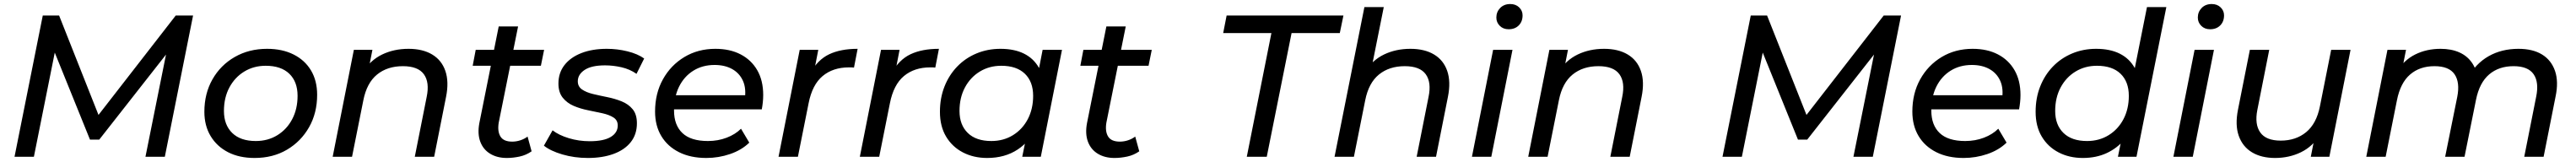

<svg xmlns="http://www.w3.org/2000/svg" viewBox="-20 -777 12767 803"><path d="M52 0 192 -700H273L483 -170L440 -171L851 -700H937L797 0H701L812 -552L837 -550L472 -85H426L237 -552L258 -549L148 0Z M1242 6Q1166 6 1110.5 -22.5Q1055 -51 1024 -102.5Q993 -154 993 -223Q993 -313 1033 -383.5Q1073 -454 1143.5 -494.5Q1214 -535 1304 -535Q1379 -535 1435 -507Q1491 -479 1521.5 -428Q1552 -377 1552 -307Q1552 -217 1512 -146.5Q1472 -76 1402.5 -35Q1333 6 1242 6ZM1248 -78Q1308 -78 1355 -107Q1402 -136 1428.5 -186.5Q1455 -237 1455 -302Q1455 -372 1414 -411.5Q1373 -451 1297 -451Q1238 -451 1191 -422.5Q1144 -394 1117 -343.5Q1090 -293 1090 -227Q1090 -158 1131 -118Q1172 -78 1248 -78Z M2005 -535Q2075 -535 2122 -507Q2169 -479 2187.5 -425.5Q2206 -372 2191 -297L2132 0H2036L2095 -297Q2110 -369 2081 -409Q2052 -449 1977 -449Q1900 -449 1849 -407.5Q1798 -366 1781 -280L1725 0H1629L1734 -530H1826L1796 -378L1778 -419Q1816 -479 1874.5 -507Q1933 -535 2005 -535Z M2492 6Q2444 6 2409.5 -15Q2375 -36 2360.5 -75Q2346 -114 2356 -167L2452 -646H2548L2452 -169Q2445 -126 2460.5 -100.5Q2476 -75 2519 -75Q2539 -75 2559 -81.5Q2579 -88 2595 -100L2615 -27Q2588 -8 2555.5 -1Q2523 6 2492 6ZM2323 -451 2338 -530H2677L2661 -451Z M2894 6Q2827 6 2767.5 -11.5Q2708 -29 2676 -55L2719 -131Q2750 -107 2799.5 -92Q2849 -77 2903 -77Q2972 -77 3007 -98Q3042 -119 3042 -155Q3042 -181 3021 -194.5Q3000 -208 2966.5 -215.5Q2933 -223 2895 -230.5Q2857 -238 2824 -252Q2791 -266 2769.5 -292.5Q2748 -319 2748 -363Q2748 -416 2778 -454.5Q2808 -493 2862 -514Q2916 -535 2988 -535Q3040 -535 3090.5 -522.5Q3141 -510 3173 -487L3135 -411Q3102 -434 3061 -443.5Q3020 -453 2979 -453Q2912 -453 2878 -430.5Q2844 -408 2844 -374Q2844 -348 2865 -333.5Q2886 -319 2919.5 -311Q2953 -303 2990.5 -295.5Q3028 -288 3061.5 -274.5Q3095 -261 3116 -235.5Q3137 -210 3137 -166Q3137 -111 3106.5 -72.5Q3076 -34 3021 -14Q2966 6 2894 6Z M3481 6Q3403 6 3346 -22.5Q3289 -51 3258 -102.5Q3227 -154 3227 -224Q3227 -314 3266 -384Q3305 -454 3372.5 -494.5Q3440 -535 3526 -535Q3598 -535 3651 -507.5Q3704 -480 3733.5 -429Q3763 -378 3763 -306Q3763 -288 3761 -269.5Q3759 -251 3756 -235H3297L3309 -305H3710L3671 -281Q3680 -337 3663 -375.5Q3646 -414 3609.5 -434.5Q3573 -455 3522 -455Q3462 -455 3416.5 -426.5Q3371 -398 3346 -347.5Q3321 -297 3321 -229Q3321 -157 3362.5 -117.5Q3404 -78 3489 -78Q3539 -78 3582 -94.5Q3625 -111 3653 -139L3694 -70Q3656 -33 3599 -13.5Q3542 6 3481 6Z M3839 0 3944 -530H4036L4006 -376L3996 -414Q4033 -481 4090 -508Q4147 -535 4231 -535L4213 -442Q4207 -443 4201 -443Q4195 -443 4188 -443Q4109 -443 4057.5 -400Q4006 -357 3988 -265L3935 0Z M4242 0 4347 -530H4439L4409 -376L4399 -414Q4436 -481 4493 -508Q4550 -535 4634 -535L4616 -442Q4610 -443 4604 -443Q4598 -443 4591 -443Q4512 -443 4460.5 -400Q4409 -357 4391 -265L4338 0Z M4873 6Q4806 6 4753 -21.5Q4700 -49 4669.5 -100Q4639 -151 4639 -223Q4639 -291 4661.5 -348Q4684 -405 4724.5 -447Q4765 -489 4820 -512Q4875 -535 4939 -535Q5008 -535 5056 -511Q5104 -487 5130 -440.5Q5156 -394 5156 -327Q5156 -229 5122 -153.5Q5088 -78 5024.5 -36Q4961 6 4873 6ZM4894 -78Q4954 -78 5001 -107Q5048 -136 5074.5 -186.5Q5101 -237 5101 -302Q5101 -372 5060 -411.5Q5019 -451 4943 -451Q4884 -451 4837 -422.5Q4790 -394 4763 -343.5Q4736 -293 4736 -227Q4736 -158 4777 -118Q4818 -78 4894 -78ZM5047 0 5075 -137 5107 -260 5120 -386 5148 -530H5244L5139 0Z M5504 6Q5456 6 5421.5 -15Q5387 -36 5372.5 -75Q5358 -114 5368 -167L5464 -646H5560L5464 -169Q5457 -126 5472.5 -100.5Q5488 -75 5531 -75Q5551 -75 5571 -81.5Q5591 -88 5607 -100L5627 -27Q5600 -8 5567.5 -1Q5535 6 5504 6ZM5335 -451 5350 -530H5689L5673 -451Z M6160 0 6282 -613H6043L6060 -700H6639L6621 -613H6382L6259 0Z M6971 -535Q7041 -535 7088 -507Q7135 -479 7153.5 -425.5Q7172 -372 7157 -297L7098 0H7002L7061 -297Q7076 -369 7047 -409Q7018 -449 6943 -449Q6866 -449 6815 -407.5Q6764 -366 6747 -280L6691 0H6595L6743 -742H6839L6766 -378L6744 -419Q6782 -479 6840.5 -507Q6899 -535 6971 -535Z M7276 0 7381 -530H7477L7372 0ZM7458 -632Q7431 -632 7414 -649Q7397 -666 7397 -690Q7397 -718 7416 -737.5Q7435 -757 7466 -757Q7493 -757 7510 -740.5Q7527 -724 7527 -701Q7527 -670 7508 -651Q7489 -632 7458 -632Z M7931 -535Q8001 -535 8048 -507Q8095 -479 8113.5 -425.5Q8132 -372 8117 -297L8058 0H7962L8021 -297Q8036 -369 8007 -409Q7978 -449 7903 -449Q7826 -449 7775 -407.5Q7724 -366 7707 -280L7651 0H7555L7660 -530H7752L7722 -378L7704 -419Q7742 -479 7800.5 -507Q7859 -535 7931 -535Z M8518 0 8658 -700H8739L8949 -170L8906 -171L9317 -700H9403L9263 0H9167L9278 -552L9303 -550L8938 -85H8892L8703 -552L8724 -549L8614 0Z M9713 6Q9635 6 9578 -22.5Q9521 -51 9490 -102.5Q9459 -154 9459 -224Q9459 -314 9498 -384Q9537 -454 9604.5 -494.5Q9672 -535 9758 -535Q9830 -535 9883 -507.5Q9936 -480 9965.5 -429Q9995 -378 9995 -306Q9995 -288 9993 -269.5Q9991 -251 9988 -235H9529L9541 -305H9942L9903 -281Q9912 -337 9895 -375.5Q9878 -414 9841.5 -434.5Q9805 -455 9754 -455Q9694 -455 9648.5 -426.5Q9603 -398 9578 -347.5Q9553 -297 9553 -229Q9553 -157 9594.5 -117.5Q9636 -78 9721 -78Q9771 -78 9814 -94.5Q9857 -111 9885 -139L9926 -70Q9888 -33 9831 -13.5Q9774 6 9713 6Z M10304 6Q10237 6 10184 -21.5Q10131 -49 10100.5 -100Q10070 -151 10070 -223Q10070 -291 10092.5 -348Q10115 -405 10155.5 -447Q10196 -489 10251 -512Q10306 -535 10370 -535Q10439 -535 10487 -511Q10535 -487 10561 -440.5Q10587 -394 10587 -327Q10587 -253 10568 -192Q10549 -131 10511.5 -86.5Q10474 -42 10422 -18Q10370 6 10304 6ZM10325 -78Q10385 -78 10432 -107Q10479 -136 10505.5 -186.5Q10532 -237 10532 -302Q10532 -372 10491 -411.5Q10450 -451 10374 -451Q10315 -451 10268 -422.5Q10221 -394 10194 -343.5Q10167 -293 10167 -227Q10167 -158 10208 -118Q10249 -78 10325 -78ZM10478 0 10506 -137 10537 -260 10551 -386 10622 -742H10718L10570 0Z M10753 0 10858 -530H10954L10849 0ZM10935 -632Q10908 -632 10891 -649Q10874 -666 10874 -690Q10874 -718 10893 -737.5Q10912 -757 10943 -757Q10970 -757 10987 -740.5Q11004 -724 11004 -701Q11004 -670 10985 -651Q10966 -632 10935 -632Z M11257 6Q11189 6 11142.5 -22Q11096 -50 11077 -103.5Q11058 -157 11073 -233L11132 -530H11228L11169 -232Q11155 -161 11183.5 -120.5Q11212 -80 11285 -80Q11360 -80 11411 -122Q11462 -164 11479 -249L11535 -530H11631L11526 0H11434L11464 -152L11481 -111Q11444 -51 11385.5 -22.5Q11327 6 11257 6Z M12463 -535Q12534 -535 12580 -507Q12626 -479 12644.5 -425.5Q12663 -372 12647 -297L12588 0H12492L12551 -297Q12566 -369 12538.5 -409Q12511 -449 12439 -449Q12366 -449 12318 -408Q12270 -367 12253 -283L12196 0H12100L12160 -297Q12174 -369 12146.5 -409Q12119 -449 12047 -449Q11974 -449 11926 -407.5Q11878 -366 11861 -280L11805 0H11709L11814 -530H11906L11876 -378L11858 -419Q11895 -479 11951.5 -507Q12008 -535 12077 -535Q12131 -535 12171 -517Q12211 -499 12234.5 -463.5Q12258 -428 12262 -378L12210 -388Q12251 -462 12315.5 -498.5Q12380 -535 12463 -535Z"/></svg>

Font: Montserrat Thin Medium
Style: Italic
Weight: 500
Italic angle: -11.3°
Version: Version 9.000